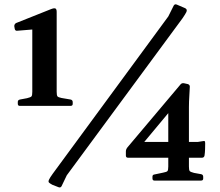

<svg xmlns="http://www.w3.org/2000/svg" viewBox="-20 -822 1001 874"><path d="M301 -369Q311 -367 311 -357V-349Q311 -340 301 -340H70Q61 -340 61 -350V-358Q61 -367 71 -369L103 -375Q120 -379 123.5 -383.5Q127 -388 127 -404V-719L180 -692L58 -682Q49 -681 47 -691L45 -703Q45 -712 53 -717L211 -780Q226 -786 232 -783.5Q238 -781 238 -768V-404Q238 -388 241.5 -383.5Q245 -379 260 -376ZM771 -797Q776 -805 785 -801L813 -789Q825 -785 828.5 -780Q832 -775 828 -766.5Q824 -758 811 -739L284 -24L260 26Q255 34 246 30L218 19Q207 13 203 9Q199 5 203 -4Q207 -13 220 -31L746 -747ZM683 0Q674 0 674 -10V-18Q674 -27 684 -28L722 -36Q739 -39 742.5 -43.5Q746 -48 746 -64V-341L791 -361L616 -151L604 -176H881L900 -179Q910 -181 912 -179.5Q914 -178 914 -168Q914 -157 913.5 -142Q913 -127 911 -114Q909 -104 899 -104H563Q553 -104 553 -114V-133Q553 -142 560 -151L802 -438Q808 -445 818 -443L836 -439Q845 -435 844 -426L842 -389Q841 -373 840.5 -360.5Q840 -348 840 -334V-64Q840 -48 843.5 -43.5Q847 -39 863 -35L896 -29Q905 -27 905 -17V-9Q905 0 895 0Z"/></svg>

Font: Hahmlet SemiBold
Style: Regular
Weight: 600
Version: Version 1.002